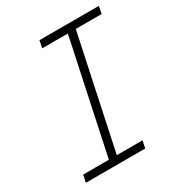

<svg xmlns="http://www.w3.org/2000/svg" viewBox="-187 -924 974 1047"><g transform="rotate(-30 300.0 -400.0)"><path d="M209 0 379 -800H429L259 0ZM47 0 57 -46H431L421 0ZM208 -754 217 -800H591L582 -754Z"/></g></svg>

Font: Victor Mono Thin
Style: Italic
Weight: 100
Italic angle: -12°
Monospace: yes
Designer: Rune Bjørnerås
Version: Version 1.561;gftools[0.9.30]